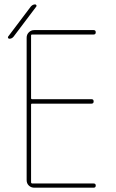

<svg xmlns="http://www.w3.org/2000/svg" viewBox="-20 -870 540 890"><path d="M103.5 -695.3Q103.5 -710 113.8 -720.2Q124 -730.5 138.7 -730.5H414.1Q423.8 -730.5 423.8 -720.2Q423.8 -710 414.1 -710H128.9Q124 -710 124 -705.1V-415Q124 -410.2 128.9 -410.2H404.3Q414.1 -410.2 414.1 -399.9Q414.1 -389.6 404.3 -389.6H128.9Q124 -389.6 124 -384.8V-25.4Q124 -20.5 128.9 -19.5H414.1Q423.8 -19.5 423.8 -9.8Q423.8 0 414.1 0H138.7Q124 0 113.8 -9.8Q103.5 -19.5 103.5 -35.2ZM23.4 -690.4Q19.5 -690.4 17.6 -693.8Q15.6 -697.3 17.6 -700.2L123 -839.8Q131.8 -849.6 142.6 -849.6Q146.5 -849.6 148.4 -846.2Q150.4 -842.8 148.4 -839.8L43 -700.2Q35.2 -690.4 23.4 -690.4Z"/></svg>

Font: Rounded-L Mgen+ 2m thin
Style: Regular
Weight: 100
Designer: [Source Han Sans]
Ryoko NISHIZUKA  (kana & ideographs); Paul D. Hunt (Latin, Greek & Cyrillic); Wenlong ZHANG  (bopomofo
Version: Version 1.059.20150602